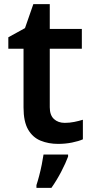

<svg xmlns="http://www.w3.org/2000/svg" viewBox="-20 -681 446 922"><path d="M291 -91Q314 -91 336.5 -95.5Q359 -100 378 -106V-12Q358 -3 326 3.5Q294 10 259 10Q213 10 175 -5.5Q137 -21 115 -59Q93 -97 93 -165V-447H20V-502L100 -546L140 -661H219V-542H373V-447H219V-166Q219 -128 239 -109.5Q259 -91 291 -91ZM307 71Q296 101 274.5 142.5Q253 184 227 221H155V208Q161 190 168 163.5Q175 137 180.5 109.5Q186 82 189 61H307Z"/></svg>

Font: Noto Sans Malayalam SemiBold
Style: Regular
Weight: 600
Designer: Jelle Bosma - Monotype Design Team
Foundry: Monotype Imaging Inc.
Version: Version 2.104; ttfautohint (v1.8.4.7-5d5b)